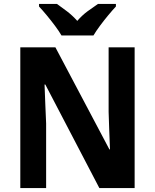

<svg xmlns="http://www.w3.org/2000/svg" viewBox="-20 -1047 786 974"><path d="M663 -93H484L210 -618H206Q208 -561 210 -514Q212 -467 214 -421V-93H83V-807H261L535 -289H538Q536 -346 534 -390Q532 -434 531 -480V-807H663ZM292 -867Q280 -888 259.5 -915.5Q239 -943 217 -969.5Q195 -996 178 -1014V-1027H269Q292 -1011 320 -989.5Q348 -968 372 -941Q396 -969 424.5 -990Q453 -1011 477 -1027H568V-1014Q551 -996 529 -969.5Q507 -943 487 -916Q467 -889 454 -867Z"/></svg>

Font: Noto Sans Telugu UI SemiCondensed
Style: Bold
Weight: 700
Width: 4
Designer: Jelle Bosma - Monotype Design Team
Foundry: Monotype Imaging Inc.
Version: Version 2.005; ttfautohint (v1.8.4.7-5d5b)